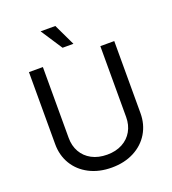

<svg xmlns="http://www.w3.org/2000/svg" viewBox="-166 -1066 1077 1202"><g transform="rotate(-20 372.0 -465.0)"><path d="M87.9 -247.6V-727.5H180.7V-254.9Q180.7 -202.6 203.9 -161.6Q227.1 -120.6 270.5 -97.4Q314 -74.2 372.6 -74.2Q430.7 -74.2 473.9 -97.4Q517.1 -120.6 540.3 -161.6Q563.5 -202.6 563.5 -254.9V-727.5H656.2V-247.6Q656.2 -172.9 620.8 -114Q585.4 -55.2 521 -21.7Q456.5 11.7 372.6 11.7Q288.1 11.7 223.4 -21.7Q158.7 -55.2 123.3 -114Q87.9 -172.9 87.9 -247.6ZM243.7 -942.4H341.8L410.2 -798.8H337.9Z"/></g></svg>

Font: Inter RS Variable
Style: Regular
Weight: 400
Designer: Rasmus Andersson (customised by Maria Ramos and Noel Pretorius)
Foundry: rsms
Version: Version 3.001;Glyphs 3.2.3 (3260)